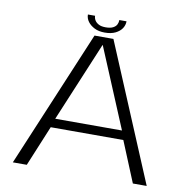

<svg xmlns="http://www.w3.org/2000/svg" viewBox="-85 -854 911 935"><g transform="rotate(10 371.0 -386.0)"><path d="M39.5 0H108.5L191.5 -200.5H550.5L633 0H701.5L417.5 -677H324ZM206 -245 370.5 -638.5H371.5L536 -245ZM370 -700Q401.5 -700 422.8 -710.5Q444 -721 454.8 -737.2Q465.5 -753.5 465.5 -772.5H430Q430 -761 424.8 -750.2Q419.5 -739.5 406.2 -732.8Q393 -726 370 -726Q348.5 -726 335.5 -733Q322.5 -740 316.2 -750.5Q310 -761 310 -772.5H274.5Q274.5 -753.5 286.5 -737.2Q298.5 -721 319.5 -710.5Q340.5 -700 370 -700Z"/></g></svg>

Font: Anybody SemiExpanded Light
Style: Regular
Weight: 300
Width: 6
Version: Version 1.113;gftools[0.9.25]